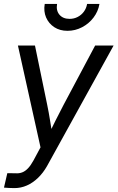

<svg xmlns="http://www.w3.org/2000/svg" viewBox="-31 -755 600 980"><path d="M-10.7 202.6 6.3 128.9 47.9 129.4Q66.4 130.9 82 125Q97.7 119.1 111.8 104.2Q126 89.4 139.6 64.5L175.8 -2.9L60.5 -522.5H147.5L210 -219.7Q218.3 -179.7 224.6 -139.6Q231 -99.6 237.3 -60.1H213.4Q232.4 -99.6 252.4 -139.6Q272.5 -179.7 293.5 -219.7L454.6 -522.5H548.8L209 92.8Q189 127.9 162.8 153.1Q136.7 178.2 106.2 191.7Q75.7 205.1 42.5 205.1Q27.8 205.1 14.2 204.3Q0.5 203.6 -10.7 202.6ZM313.5 -597.7Q274.4 -597.7 246.1 -616.2Q217.8 -634.8 204.3 -665.8Q190.9 -696.8 197.3 -734.9H260.3Q254.4 -701.2 272.5 -679.9Q290.5 -658.7 324.2 -658.7Q346.7 -658.7 365.5 -668.5Q384.3 -678.2 397 -695.3Q409.7 -712.4 413.6 -734.9H476.6Q470.2 -696.8 446.5 -665.5Q422.9 -634.3 387.9 -616Q353 -597.7 313.5 -597.7Z"/></svg>

Font: Inter 28pt
Style: Italic
Weight: 400
Italic angle: -9.3988°
Designer: Rasmus Andersson
Foundry: rsms
Version: Version 4.001;git-66647c0bb